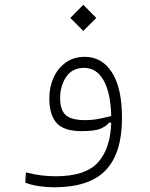

<svg xmlns="http://www.w3.org/2000/svg" viewBox="-20 -563 626 800"><path d="M205.6 217.3Q175.8 217.3 144.3 212.9Q112.8 208.5 85.4 198.2L87.9 155.3Q122.6 164.1 151.9 167.7Q181.2 171.4 212.4 171.4Q336.4 171.4 388.4 113.5Q440.4 55.7 443.4 -52.2L434.1 -51.8Q422.9 -37.1 398.9 -26.9Q375 -16.6 319.3 -16.6Q247.1 -16.6 216.3 -50Q185.5 -83.5 185.5 -154.3Q185.5 -199.7 202.9 -238.8Q220.2 -277.8 253.4 -302Q286.6 -326.2 333.5 -326.2Q404.8 -326.2 446.5 -261.2Q488.3 -196.3 488.3 -70.8Q488.3 74.7 420.7 146Q353 217.3 205.6 217.3ZM443.4 -79.6Q441.4 -174.3 412.1 -227.3Q382.8 -280.3 330.1 -280.3Q281.2 -280.3 255.9 -242.7Q230.5 -205.1 230.5 -154.3Q230.5 -105.5 253.4 -84Q276.4 -62.5 335.4 -62.5Q364.7 -62.5 391.8 -67.9Q418.9 -73.2 443.4 -79.6ZM327.1 -434.1 272.9 -488.3 327.1 -543 381.3 -488.3Z"/></svg>

Font: Cascadia Code ExtraLight
Style: Regular
Weight: 200
Monospace: yes
Designer: Aaron Bell
Foundry: Saja Typeworks
Version: Version 2407.024; ttfautohint (v1.8.4)